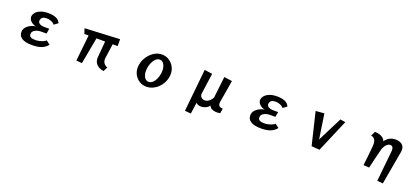

<svg xmlns="http://www.w3.org/2000/svg" viewBox="57 -1778 6887 3153"><g transform="rotate(20 3500.0 -201.5)"><path d="M742 -93Q700 -40 636 -14.5Q572 11 472 11Q348 11 291.5 -27.5Q235 -66 235 -130Q235 -136 235.5 -142Q236 -148 237 -154Q244 -197 275.5 -228Q307 -259 348 -277.5Q389 -296 424 -300Q394 -306 365.5 -323Q337 -340 318.5 -365.5Q300 -391 300 -422Q300 -425 300 -428Q300 -431 301 -435Q307 -472 337 -504Q367 -536 420.5 -555.5Q474 -575 549 -575Q624 -575 680.5 -552.5Q737 -530 759 -475L690 -425Q683 -440 660.5 -454Q638 -468 609 -476.5Q580 -485 553 -485Q506 -485 481.5 -469.5Q457 -454 450 -413Q449 -410 449 -404Q449 -376 479 -357Q509 -338 567 -338H647L632 -249H543Q479 -249 436 -225Q393 -201 388 -169Q387 -164 386.5 -159.5Q386 -155 386 -150Q386 -86 491 -86Q527 -86 563 -94Q599 -102 628.5 -115.5Q658 -129 674 -145Z M1722 10Q1642 -2 1599 -45.5Q1556 -89 1556 -156Q1556 -161 1556 -165.5Q1556 -170 1557 -174L1581 -455H1430L1344 9L1244 0L1292 -455H1218L1188 -545L1799 -575L1800 -455H1713L1678 -209Q1677 -202 1676.5 -196Q1676 -190 1676 -183Q1676 -140 1698 -110Q1720 -80 1761 -67Z M2774 -279Q2765 -219 2737.5 -166Q2710 -113 2668.5 -73.5Q2627 -34 2575.5 -11.5Q2524 11 2467 11Q2402 11 2347.5 -22Q2293 -55 2261 -111.5Q2229 -168 2229 -238Q2229 -258 2232 -279Q2241 -339 2268.5 -392.5Q2296 -446 2337.5 -487Q2379 -528 2429.5 -551.5Q2480 -575 2535 -575Q2602 -575 2657 -540.5Q2712 -506 2744.5 -448Q2777 -390 2777 -318Q2777 -299 2774 -279ZM2477 -77Q2516 -77 2546.5 -105.5Q2577 -134 2597.5 -180Q2618 -226 2626 -279Q2629 -303 2629 -325Q2629 -391 2602 -437Q2575 -483 2526 -483Q2489 -483 2458 -454Q2427 -425 2406.5 -378.5Q2386 -332 2378 -279Q2375 -255 2375 -232Q2375 -166 2402 -121.5Q2429 -77 2477 -77Z M3759 4Q3747 7 3732.5 9Q3718 11 3703 11Q3674 11 3645 4Q3616 -3 3595 -18.5Q3574 -34 3568 -60Q3546 -27 3511 -10.5Q3476 6 3444 10Q3440 11 3436 11Q3432 11 3428 11Q3395 11 3369.5 0Q3344 -11 3336 -24L3308 175L3202 165L3277 -577L3414 -557L3364 -198Q3363 -194 3363 -191Q3363 -188 3363 -185Q3363 -152 3387 -129Q3411 -106 3450 -106Q3477 -106 3502 -121Q3527 -136 3547 -158.5Q3567 -181 3577 -204L3620 -577L3760 -557L3694 -165Q3693 -161 3693 -157Q3693 -153 3693 -149Q3693 -114 3713.5 -97Q3734 -80 3759 -80Q3763 -80 3766.5 -80Q3770 -80 3774 -81Z M4742 -93Q4700 -40 4636 -14.5Q4572 11 4472 11Q4348 11 4291.5 -27.5Q4235 -66 4235 -130Q4235 -136 4235.5 -142Q4236 -148 4237 -154Q4244 -197 4275.5 -228Q4307 -259 4348 -277.5Q4389 -296 4424 -300Q4394 -306 4365.5 -323Q4337 -340 4318.5 -365.5Q4300 -391 4300 -422Q4300 -425 4300 -428Q4300 -431 4301 -435Q4307 -472 4337 -504Q4367 -536 4420.5 -555.5Q4474 -575 4549 -575Q4624 -575 4680.5 -552.5Q4737 -530 4759 -475L4690 -425Q4683 -440 4660.5 -454Q4638 -468 4609 -476.5Q4580 -485 4553 -485Q4506 -485 4481.5 -469.5Q4457 -454 4450 -413Q4449 -410 4449 -404Q4449 -376 4479 -357Q4509 -338 4567 -338H4647L4632 -249H4543Q4479 -249 4436 -225Q4393 -201 4388 -169Q4387 -164 4386.5 -159.5Q4386 -155 4386 -150Q4386 -86 4491 -86Q4527 -86 4563 -94Q4599 -102 4628.5 -115.5Q4658 -129 4674 -145Z M5355 0 5219 -566 5368 -578 5433 -145 5649 -574 5740 -560 5497 11Z M6563 165 6616 -356Q6617 -365 6617.5 -373Q6618 -381 6618 -388Q6618 -426 6604 -443.5Q6590 -461 6557 -461Q6536 -461 6513 -442.5Q6490 -424 6472 -395.5Q6454 -367 6446 -336Q6437 -300 6425.5 -254.5Q6414 -209 6403 -163Q6392 -117 6383 -78.5Q6374 -40 6368.5 -16.5Q6363 7 6363 7L6263 1Q6263 1 6265.5 -23Q6268 -47 6272.5 -85.5Q6277 -124 6281.5 -168.5Q6286 -213 6290.5 -256Q6295 -299 6297.5 -331.5Q6300 -364 6300 -377V-379Q6297 -487 6214 -497L6252 -576Q6320 -576 6370.5 -549.5Q6421 -523 6434 -477Q6461 -520 6507 -547.5Q6553 -575 6615 -575Q6685 -575 6727.5 -542.5Q6770 -510 6770 -447Q6770 -430 6767 -412L6663 175Z"/></g></svg>

Font: RocknRoll One
Style: Regular
Weight: 400
Designer: Fontworks Inc.
Foundry: Fontworks Inc.
Version: Version 1.100